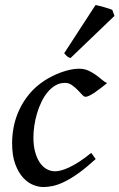

<svg xmlns="http://www.w3.org/2000/svg" viewBox="-20 -734 481 774"><path d="M412.1 -399.4Q401.9 -391.1 389.4 -381.3Q377 -371.6 365 -363.3Q353 -355 342.3 -349.4Q331.5 -343.8 324.7 -343.8Q318.8 -343.8 310.8 -352.5Q302.7 -361.3 292.5 -371.8Q282.2 -382.3 269.8 -391.1Q257.3 -399.9 242.2 -399.9Q221.2 -399.9 203.9 -389.9Q186.5 -379.9 172.4 -363Q158.2 -346.2 147.5 -324Q136.7 -301.8 129.4 -277.3Q122.1 -252.9 118.4 -227.8Q114.7 -202.6 114.7 -179.7Q114.7 -147.9 121.3 -122.8Q127.9 -97.7 139.4 -80.1Q150.9 -62.5 167 -53Q183.1 -43.5 202.1 -43.5Q212.4 -43.5 226.6 -47.1Q240.7 -50.8 259 -59.3Q277.3 -67.9 299.3 -82Q321.3 -96.2 347.7 -117.7Q351.6 -112.3 357.4 -104.5Q363.3 -96.7 365.7 -92.8Q327.6 -58.1 296.9 -36.1Q266.1 -14.2 240.7 -1.7Q215.3 10.7 194.3 15.4Q173.3 20 154.3 20Q136.2 20 114.5 11.7Q92.8 3.4 73.7 -17.1Q54.7 -37.6 41.7 -71.8Q28.8 -106 28.8 -157.2Q28.8 -189.9 35.6 -224.4Q42.5 -258.8 57.9 -291.7Q73.2 -324.7 97.9 -354.7Q122.6 -384.8 158.7 -408.7Q172.4 -417.5 189.5 -426.3Q206.5 -435.1 225.1 -441.9Q243.7 -448.7 262.5 -452.9Q281.2 -457 298.3 -457Q319.8 -457 336.7 -449.2Q353.5 -441.4 367.2 -431.4Q380.9 -421.4 391.8 -411.9Q402.8 -402.3 412.1 -399.4ZM441.4 -669.9 264.2 -500Q256.3 -502 251 -506.6Q245.6 -511.2 238.8 -519.5L365.2 -713.9Q370.1 -712.9 379.9 -710.4Q389.6 -708 399.9 -705.1Q410.2 -702.1 419.4 -699.2Q428.7 -696.3 432.6 -694.3Z"/></svg>

Font: Gentium Book Basic
Style: Italic
Weight: 400
Italic angle: -8°
Designer: J. Victor Gaultney and Annie Olsen
Foundry: SIL International
Version: Version 1.102; 2013; Maintenance release